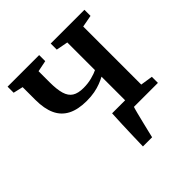

<svg xmlns="http://www.w3.org/2000/svg" viewBox="-193 -684 1006 1006"><g transform="rotate(-45 309.5 -181.5)"><path d="M296.5 180Q297.5 146.5 298.5 107Q299.5 67.5 301.2 25.5Q303 -16.5 305 -57H468L411 -4Q406 10.5 399.5 36.2Q393 62 386 90.5Q379 119 373.2 143.2Q367.5 167.5 364.5 180ZM317 0V-45L401.5 -55.5V-232Q385 -223 363.8 -214.8Q342.5 -206.5 316.2 -201.5Q290 -196.5 257.5 -196.5Q193.5 -196.5 152 -217.8Q110.5 -239 90.5 -282.2Q70.5 -325.5 70.5 -391V-485.5L16.5 -498V-543H250.5V-498L188.5 -485.5V-404.5Q188.5 -350 198.2 -317.5Q208 -285 230.8 -270.8Q253.5 -256.5 293.5 -256.5Q326.5 -256.5 355.8 -264.2Q385 -272 401.5 -280.5V-485.5L336 -498V-543H586V-498L519.5 -485.5V-55.5L587.5 -45V0Z"/></g></svg>

Font: Merriweather 48pt SemiBold
Style: Regular
Weight: 600
Version: Version 2.100